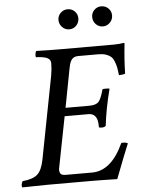

<svg xmlns="http://www.w3.org/2000/svg" viewBox="-57 -879 678 925"><g transform="rotate(-5 282.0 -416.0)"><path d="M253.9 -361.8H369.1Q401.4 -361.8 414.3 -376.2Q427.2 -390.6 439 -435.1Q442.9 -437 456.1 -437Q470.2 -437 473.1 -435.1Q448.7 -340.8 439 -257.8Q425.8 -248 405.8 -253.9V-262.2Q405.8 -321.8 360.8 -321.8H246.1L196.8 -69.8Q196.8 -52.7 203.4 -46.4Q210 -40 227.1 -40H354Q447.8 -40 506.8 -169.9Q529.3 -171.9 538.1 -165Q522.9 -129.9 472.2 2Q469.7 2 448.2 1.5Q426.8 1 397.5 0.5Q368.2 0 348.1 0H137.2Q99.1 0 13.2 2Q9.8 -3.4 11.2 -12.2Q12.7 -21 17.1 -27.8Q67.9 -32.7 89.6 -52.5Q111.3 -72.3 121.1 -122.1L198.2 -521Q204.1 -554.2 204.1 -582Q204.1 -599.6 187.7 -607.7Q171.4 -615.7 132.8 -617.2Q130.4 -625 132.6 -635Q134.8 -645 137.2 -647Q203.6 -645 255.9 -645H514.2Q537.1 -645 560.1 -648.9Q564 -648.9 564 -645Q555.7 -571.3 554.2 -501Q544.4 -496.1 523.9 -496.1Q521.5 -519.5 518.6 -534.2Q515.6 -548.8 509.5 -564Q503.4 -579.1 494.4 -586.9Q485.4 -594.7 470.2 -599.9Q455.1 -605 434.1 -605H336.9Q319.3 -605 309.3 -596.2Q299.3 -587.4 293.9 -567.9L290 -550.8ZM419.9 -786.1Q419.9 -806.2 433.8 -820.1Q447.8 -834 467.8 -834Q487.8 -834 502 -820.1Q516.1 -806.2 516.1 -786.1Q516.1 -766.1 502 -751.5Q487.8 -736.8 467.8 -736.8Q447.8 -736.8 433.8 -751.2Q419.9 -765.6 419.9 -786.1ZM353 -786.1Q353 -765.6 339.1 -751.2Q325.2 -736.8 305.2 -736.8Q285.2 -736.8 271 -751.5Q256.8 -766.1 256.8 -786.1Q256.8 -806.2 271 -820.1Q285.2 -834 305.2 -834Q325.2 -834 339.1 -820.1Q353 -806.2 353 -786.1Z"/></g></svg>

Font: Common Serif News
Style: Italic
Weight: 450
Italic angle: -12°
Designer: Philipp H. Poll, Khaled Hosny
Foundry: Stefan Peev, Context Ltd.
Version: Version 1.026